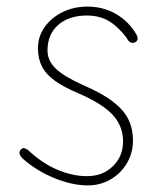

<svg xmlns="http://www.w3.org/2000/svg" viewBox="-20 -554 487 582"><path d="M387 -460Q392 -452 394 -448.5Q396 -445 397 -440Q398 -436 396 -432Q394 -428 390 -426Q386 -424 381 -424Q373 -424 367 -434Q361 -444 351 -455Q326 -483 301 -495Q276 -507 244 -507Q189 -507 156.5 -478.5Q124 -450 124 -401Q124 -370 149 -346Q174 -322 232 -296Q288 -272 321 -247Q354 -222 368.5 -193.5Q383 -165 383 -127Q383 -90 364.5 -59Q346 -28 315 -10Q284 8 246 8Q199 8 145 -14Q91 -36 49 -73Q44 -78 41.5 -82.5Q39 -87 39 -91Q39 -96 43 -100.5Q47 -105 51 -105Q56 -105 61.5 -101.5Q67 -98 74 -91Q112 -57 156.5 -38.5Q201 -20 244 -20Q291 -20 322 -50Q353 -80 353 -125Q353 -172 321.5 -206Q290 -240 218 -271Q173 -290 146 -309.5Q119 -329 107 -353Q95 -377 95 -407Q95 -443 115 -471.5Q135 -500 169 -517Q203 -534 245 -534Q289 -534 325.5 -515Q362 -496 387 -460Z"/></svg>

Font: Playpen Sans Thin
Style: Regular
Weight: 250
Designer: Laura Meseguer, Veronika Burian, José Scaglione
Foundry: TypeTogether
Version: Version 1.001